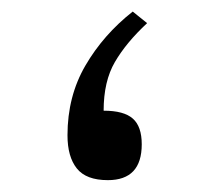

<svg xmlns="http://www.w3.org/2000/svg" viewBox="-20 -312 367 332"><path d="M234.4 -272Q198.2 -238.3 178.7 -204.8Q159.2 -171.4 159.2 -120.6Q194.3 -120.6 209.7 -106.9Q225.1 -93.3 225.1 -62.5Q225.1 -0.5 166.5 -0.5Q128.9 -0.5 112.8 -20.8Q96.7 -41 96.7 -78.1Q96.7 -145.5 127.7 -198.7Q158.7 -252 209.5 -292Z"/></svg>

Font: Vazir Light UI
Style: Light-UI
Weight: 300
Designer: Saber Rastikerdar
Foundry: Saber Rastikerdar
Version: Version 30.0.0